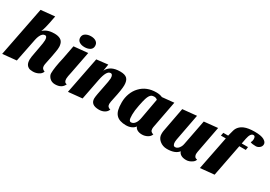

<svg xmlns="http://www.w3.org/2000/svg" viewBox="6 -1561 3388 2412"><g transform="rotate(30 1700.0 -355.0)"><path d="M520 -111Q520 -67 565 -54Q554 -17 511 3Q475 20 435.5 20Q396 20 375.5 9.5Q355 -1 344 -18Q326 -44 326 -93Q326 -122 342 -202L356 -278Q373 -365 373 -397Q373 -453 342 -453Q303 -453 278 -396Q268 -374 261 -341L193 0L-8 20L133 -700L334 -720L326 -680Q298 -526 274 -474Q330 -530 433 -530Q542 -530 562 -458Q569 -435 569 -415Q569 -395 567.5 -379.5Q566 -364 561 -336L548 -264L525 -151Q520 -128 520 -111Z M886 -55Q855 20 756 20Q705 20 673 -15Q646 -46 646 -77Q646 -158 683 -316L720 -510L923 -530L862 -214Q845 -140 845 -114Q845 -57 886 -55ZM738 -649Q738 -688 770.5 -709Q803 -730 850 -730Q897 -730 925.5 -709Q954 -688 954 -649Q954 -610 922.5 -590Q891 -570 844 -570Q797 -570 767.5 -590Q738 -610 738 -649Z M1394 20Q1273 20 1273 -74Q1274 -100 1282 -144L1300 -236Q1327 -366 1327 -395Q1327 -453 1293 -453Q1236 -453 1206 -304L1147 0L946 20L1050 -511L1214 -530L1198 -432Q1245 -530 1389 -530Q1459 -530 1488.5 -500.5Q1518 -471 1518 -405Q1518 -343 1486 -198Q1471 -133 1471 -108.5Q1471 -84 1484.5 -70Q1498 -56 1518 -54Q1508 -20 1473.5 0Q1439 20 1394 20Z M1685 -438Q1771 -530 1913 -530Q1964 -530 2001 -513L2172 -530L2098 -140Q2095 -128 2095 -106Q2095 -84 2108.5 -70Q2122 -56 2142 -54Q2132 -20 2095.5 0Q2059 20 2018 20Q1977 20 1949.5 4.5Q1922 -11 1914 -37Q1898 -12 1864 4Q1830 20 1784.5 20Q1739 20 1702 8Q1665 -4 1641.5 -30Q1618 -56 1607.5 -97Q1597 -138 1597 -205Q1597 -272 1620 -333Q1643 -394 1685 -438ZM1822 -44Q1854 -44 1877.5 -74.5Q1901 -105 1910 -159L1963 -452Q1942 -470 1917.5 -470Q1893 -470 1878.5 -462Q1864 -454 1852.5 -436Q1841 -418 1831 -387.5Q1821 -357 1804.5 -275.5Q1788 -194 1788 -136Q1788 -78 1797 -61Q1806 -44 1822 -44Z M2547 -42Q2499 20 2380 20Q2318 20 2273 -17.5Q2228 -55 2228 -109Q2228 -139 2231 -154L2298 -510L2501 -530L2428 -144Q2424 -122 2424 -109Q2424 -51 2459 -51Q2498 -51 2526 -104Q2535 -121 2539 -143L2610 -510L2807 -530L2733 -140Q2730 -125 2730 -109Q2730 -93 2739 -75.5Q2748 -58 2777 -54Q2771 -30 2750 -14Q2706 20 2658.5 20Q2611 20 2583 3Q2555 -14 2547 -42Z M3251 -580Q3265 -604 3265 -630Q3265 -676 3237 -676Q3194 -676 3176 -588L3161 -510H3252L3246 -465H3152L3062 0L2860 20L2956 -465H2885L2894 -510H2964L2985 -589Q3003 -662 3080 -696Q3136 -720 3230 -720Q3324 -720 3366 -696Q3408 -672 3408 -640Q3408 -608 3383 -588Q3358 -568 3330 -568Q3275 -568 3251 -580Z"/></g></svg>

Font: Sansita One
Style: Regular
Weight: 400
Designer: Pablo Cosgaya
Foundry: Omnibus-Type
Version: Version 1.001